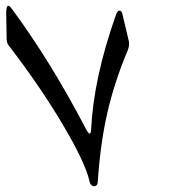

<svg xmlns="http://www.w3.org/2000/svg" viewBox="-20 -564 626 677"><path d="M324.7 77.1Q324.2 87.9 317.6 91.3Q311 94.7 304.4 90.3Q297.9 85.9 295.9 76.2Q280.8 8.8 200.2 -126.7Q119.6 -262.2 9.8 -404.8Q3.4 -413.1 3.4 -428.7L2 -510.3Q0.5 -562.5 21.5 -533.2Q158.7 -347.7 282.7 -109.9Q299.3 -78.1 301.3 -106Q309.6 -287.6 388.7 -511.2Q393.1 -525.9 400.9 -526.6Q408.7 -527.3 411.6 -514.2L434.6 -417.5Q437 -405.8 431.2 -388.7Q383.3 -274.9 358.4 -165.8Q333.5 -56.6 324.7 77.1Z"/></svg>

Font: Amiri
Style: Slanted
Weight: 400
Italic angle: 9°
Designer: Khaled Hosny
Version: Version 000.107